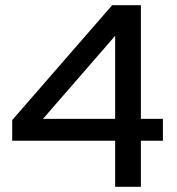

<svg xmlns="http://www.w3.org/2000/svg" viewBox="-20 -720 681 740"><path d="M423.8 0V-177.6H27V-257.1L412.3 -700H523V-261.8H607.9V-177.6H523V0ZM145.6 -261.8H423.8V-582Z"/></svg>

Font: Red Hat Display VF
Style: Regular
Weight: 300
Designer: Pentagram, MCKL
Foundry: Pentagram, MCKL
Version: Version 1.023